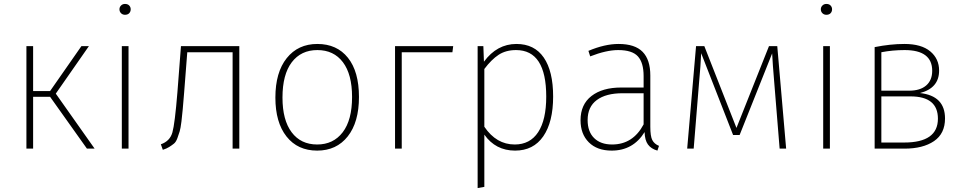

<svg xmlns="http://www.w3.org/2000/svg" viewBox="-20 -754 4883 974"><path d="M431 -520 263 -279 460 0H421L234 -263H148V0H114V-520H148V-292H234L393 -520Z M614 -734Q628 -734 635.5 -726Q643 -718 643 -707Q643 -695 635.5 -687Q628 -679 614 -679Q602 -679 594 -687Q586 -695 586 -707Q586 -718 594 -726Q602 -734 614 -734ZM632 -520V0H598V-520Z M898 -520H1194V0H1160V-489H930L914 -283Q909 -226 907 -200Q905 -174 900.5 -138Q896 -102 891.5 -87.5Q887 -73 880 -53.5Q873 -34 862.5 -25.5Q852 -17 838.5 -8.5Q825 0 806 6L796 -22Q842 -38 854.5 -82Q867 -126 880 -286Z M1590 -531Q1689 -531 1745 -461Q1801 -391 1801 -262Q1801 -134 1744 -62Q1687 10 1589 10Q1490 10 1433.5 -61.5Q1377 -133 1377 -259Q1377 -387 1434.5 -459Q1492 -531 1590 -531ZM1413 -259Q1413 -145 1459.5 -83Q1506 -21 1589 -21Q1671 -21 1718.5 -83Q1766 -145 1766 -262Q1766 -377 1719.5 -438.5Q1673 -500 1590 -500Q1507 -500 1460 -438Q1413 -376 1413 -259Z M2018 0H1984V-520H2279L2275 -489H2018Z M2600 -531Q2691 -531 2738.5 -462Q2786 -393 2786 -264Q2786 -135 2736 -62.5Q2686 10 2593 10Q2494 10 2437 -71V194L2403 200V-520H2432L2435 -441Q2501 -531 2600 -531ZM2591 -21Q2669 -21 2710 -83.5Q2751 -146 2751 -264Q2751 -500 2598 -500Q2546 -500 2509.5 -476Q2473 -452 2437 -404V-111Q2498 -21 2591 -21Z M3279 -111Q3279 -63 3289 -43.5Q3299 -24 3323 -14L3315 10Q3283 1 3267 -21Q3251 -43 3250 -84Q3192 10 3083 10Q3009 10 2967 -32Q2925 -74 2925 -144Q2925 -224 2980.5 -267Q3036 -310 3131 -310H3245V-368Q3245 -436 3216 -468Q3187 -500 3116 -500Q3056 -500 2974 -468L2965 -496Q3048 -531 3118 -531Q3201 -531 3240 -491Q3279 -451 3279 -371ZM3085 -21Q3191 -21 3245 -123V-281H3138Q3054 -281 3007.5 -246.5Q2961 -212 2961 -145Q2961 -86 2994 -53.5Q3027 -21 3085 -21Z M3923 -520 3968 0H3935L3907 -344Q3900 -425 3897 -483L3732 -69H3699L3537 -484Q3534 -418 3527 -344L3499 0H3466L3511 -520H3553L3716 -105L3881 -520Z M4172 -734Q4186 -734 4193.5 -726Q4201 -718 4201 -707Q4201 -695 4193.5 -687Q4186 -679 4172 -679Q4160 -679 4152 -687Q4144 -695 4144 -707Q4144 -718 4152 -726Q4160 -734 4172 -734ZM4190 -520V0H4156V-520Z M4647 -282Q4774 -268 4774 -153Q4774 -76 4718 -38Q4662 0 4568 0H4417V-515Q4497 -531 4568 -531Q4654 -531 4699 -493.5Q4744 -456 4744 -396Q4744 -307 4647 -282ZM4569 -500Q4508 -500 4451 -489V-294H4592Q4648 -294 4678.5 -320.5Q4709 -347 4709 -395Q4709 -500 4569 -500ZM4567 -31Q4738 -31 4738 -152Q4738 -265 4599 -265H4451V-31Z"/></svg>

Font: Fira Sans UltraLight
Style: Regular
Weight: 200
Designer: Carrois Corporate & Edenspiekermann AG
Foundry: Carrois Corporate GbR & Edenspiekermann AG
Version: Version 4.106;PS 004.106;hotconv 1.0.70;makeotf.lib2.5.58329